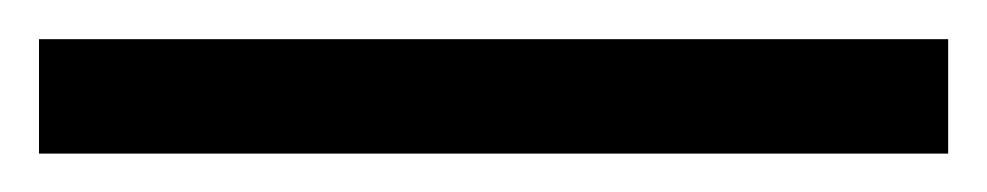

<svg xmlns="http://www.w3.org/2000/svg" viewBox="-25 -839 509 99"><path d="M-4.9 -818.8H463.9V-759.8H-4.9Z"/></svg>

Font: Noto Serif Devanagari
Style: Regular
Weight: 400
Designer: Monotype Design Team
Foundry: Monotype Imaging Inc.
Version: Version 1.01